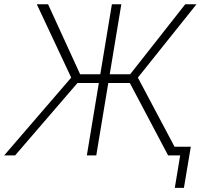

<svg xmlns="http://www.w3.org/2000/svg" viewBox="-37 -748 972 924"><path d="M546.9 -727.5 426.3 0H380.9L501.5 -727.5ZM-17.1 0 305.7 -374.5 140.1 -727.5H194.3L348.6 -390.6H589.4L854.5 -727.5H908.7L626.5 -374.5L825.2 0H772L587.9 -348.6H335.9L35.6 0ZM804.2 156.2 830.1 0H782.7L789.6 -42H881.3L848.1 156.2Z"/></svg>

Font: Inter 17pt ExtraLight
Style: Italic
Weight: 250
Italic angle: -9.3988°
Version: Version 4.001;git-66647c0bb